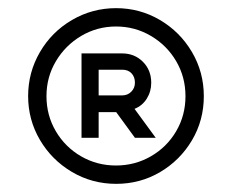

<svg xmlns="http://www.w3.org/2000/svg" viewBox="-20 -870 569 471"><path d="M311 -532H362L310 -603Q329.1 -610.5 340 -627.9Q351 -645.4 351 -667Q351 -698 330.5 -718.5Q310 -739 279.4 -739H224H180V-532H222V-595H265ZM311 -667.2Q311 -654 302 -645Q293 -636 280 -636H222V-699H280Q294.4 -699 302.7 -690.1Q311 -681.2 311 -667.2ZM480 -634Q480 -575 451 -526Q422 -477 373 -448Q324 -419 265 -419Q206 -419 156.5 -448.2Q107 -477.4 78 -526.7Q49 -576 49 -634.3Q49 -692.5 78 -742.3Q107 -792 156.7 -821Q206.5 -850 264.7 -850Q323 -850 372.3 -821Q421.6 -792 450.8 -742.5Q480 -693 480 -634ZM264.5 -464Q311 -464 350.2 -486.6Q389.4 -509.2 412.2 -548.1Q435 -587 435 -634Q435 -681 412.2 -719.9Q389.4 -758.8 350.2 -781.9Q311 -805 264.7 -805Q218.4 -805 179.3 -781.9Q140.3 -758.8 117.2 -719.9Q94 -681 94 -634Q94 -587 117 -548Q140 -509 179 -486.5Q218 -464 264.5 -464Z"/></svg>

Font: SUIT Variable
Style: Regular
Weight: 400
Designer: Sunn Youn; Korean Glyphs from Source Han Sans (Sandoll Communications; Soo-young Jang, Joo-yeon Kang)
Foundry: Sunn
Version: Version 1.150;FEAKit 1.0